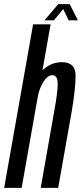

<svg xmlns="http://www.w3.org/2000/svg" viewBox="-52 -902 394 922"><path d="M-32 0H52L191 -785H107ZM143.5 0H227.5L292.5 -367.5Q310 -469.5 311 -536.5Q312 -603.5 245 -603.5Q188.5 -603.5 145.2 -557.5Q102 -511.5 91 -449L128.5 -433.5Q136.5 -477.5 156.5 -509.2Q176.5 -541 199.5 -541Q223.5 -541 225 -503.5Q226.5 -466 208.5 -368.5ZM162 -804.5H207L251.5 -858.5L277.5 -804.5H322L283 -882H227.5Z"/></svg>

Font: Anybody ExtraCondensed
Style: Italic
Weight: 400
Width: 2
Italic angle: -10°
Version: Version 1.113;gftools[0.9.25]